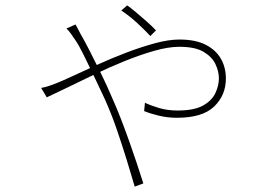

<svg xmlns="http://www.w3.org/2000/svg" viewBox="-20 -628 1040 714"><path d="M539 -494Q518 -517 489 -543.5Q460 -570 431 -589L453 -608Q466 -599 485 -583Q504 -567 524 -549.5Q544 -532 560 -515ZM261 -537Q266 -527 270.5 -519Q275 -511 280 -501Q294 -477 314 -438Q334 -399 355.5 -355Q377 -311 394 -271Q413 -229 430 -185Q447 -141 462 -98.5Q477 -56 490 -17Q503 22 513 54L481 66Q468 21 451.5 -32.5Q435 -86 415 -144.5Q395 -203 370 -259Q348 -306 327 -350Q306 -394 289 -428Q272 -462 260 -479Q254 -488 244.5 -501.5Q235 -515 227 -522ZM133 -301Q150 -304 162.5 -308.5Q175 -313 186 -317Q209 -326 250 -345Q291 -364 342.5 -387.5Q394 -411 449 -432Q504 -453 555.5 -467Q607 -481 647 -481Q707 -481 745 -461.5Q783 -442 801.5 -409.5Q820 -377 820 -336Q820 -274 776.5 -232Q733 -190 638 -190Q603 -190 570 -198Q537 -206 516 -215L519 -246Q539 -236 571 -226.5Q603 -217 640 -217Q702 -217 735 -235.5Q768 -254 781 -282Q794 -310 794 -337Q794 -362 781.5 -389Q769 -416 737.5 -435Q706 -454 647 -454Q606 -454 553.5 -439Q501 -424 444 -401Q387 -378 332 -351.5Q277 -325 230.5 -302.5Q184 -280 154 -266Z"/></svg>

Font: Noto Sans JP Thin Thin
Style: Regular
Weight: 250
Version: Version 2.004-H2;hotconv 1.0.118;makeotfexe 2.5.65603